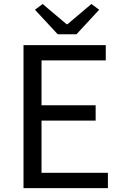

<svg xmlns="http://www.w3.org/2000/svg" viewBox="-20 -965 629 985"><path d="M100.6 0V-733.4H522.6V-655.2H193V-425.1H470.7V-346.4H193V-78.6H533.6V0ZM276.1 -789.2 159.4 -915 198.8 -944.5 321.7 -840.7H326.1L449 -944.5L488.7 -915L372.3 -789.2Z"/></svg>

Font: Noto Sans SC Thin
Style: Regular
Weight: 100
Designer: Ryoko NISHIZUKA 西塚涼子 (kana, bopomofo & ideographs); Paul D. Hunt (Latin, Greek & Cyrillic); Sandoll Communications 산돌커뮤니
Foundry: Adobe
Version: Version 2.004-H2;hotconv 1.0.118;makeotfexe 2.5.65603